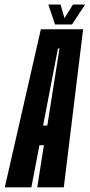

<svg xmlns="http://www.w3.org/2000/svg" viewBox="-64 -800 383 820"><path d="M-43.5 0 110.5 -675H291L208.5 0H95L123.5 -180H104.5L70 0ZM120 -263.5H138L190 -593H183.5ZM171 -695.5 142.5 -780.5H194.5L211.5 -722.5L247.5 -780.5H299.5L243.5 -695.5Z"/></svg>

Font: Anybody UltraCondensed SemiBold
Style: Italic
Weight: 600
Width: 1
Italic angle: -10°
Designer: Tyler Finck
Foundry: Etcetera Type Company
Version: Version 1.010; ttfautohint (v1.8.3) -l 8 -r 50 -G 200 -x 14 